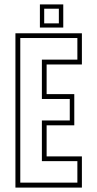

<svg xmlns="http://www.w3.org/2000/svg" viewBox="-20 -851 442 871"><path d="M50 0V-700H351.5V-558.5H191.5V-424H317V-282.5H191.5V-141.5H351.5V0ZM72 -22.5H331V-120H170V-304.5H296.5V-402H170V-580.5H331V-678.5H72ZM161 -726V-831H267V-726ZM180.5 -745H247V-811.5H180.5Z"/></svg>

Font: Tourney Condensed ExtraLight
Style: Regular
Weight: 200
Width: 3
Designer: Tyler Finck
Foundry: Etcetera Type Co
Version: Version 1.010; ttfautohint (v1.8.3)